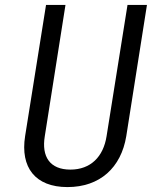

<svg xmlns="http://www.w3.org/2000/svg" viewBox="-20 -750 640 780"><path d="M254 10C386 10 472 -69 493 -197L577 -730H498L413 -197C400 -113 348 -61 266 -61C183 -61 148 -113 162 -197L246 -730H167L82 -197C62 -70 123 10 254 10Z"/></svg>

Font: JetBrains Mono Light
Style: Italic
Weight: 336
Italic angle: -9°
Monospace: yes
Designer: Philipp Nurullin, Konstantin Bulenkov
Foundry: JetBrains
Version: Version 2.305